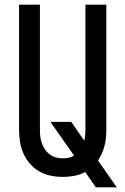

<svg xmlns="http://www.w3.org/2000/svg" viewBox="-20 -755 540 827"><path d="M393 52 347 -14Q325 -2 300 2.5Q275 7 250 7Q224 7 197.5 1.5Q171 -4 148.5 -17Q126 -30 108.5 -50.5Q91 -71 80.5 -95Q70 -119 66 -145Q62 -171 62 -197V-735H152V-197Q152 -182 153.5 -167.5Q155 -153 160 -138.5Q165 -124 173.5 -111.5Q182 -99 194 -90Q206 -81 220.5 -77Q235 -73 250 -73Q263 -73 275.5 -75.5Q288 -78 299 -85L197 -230H287L343 -149Q346 -161 347 -173Q348 -185 348 -197V-735H438V-197Q438 -180 436.5 -162.5Q435 -145 430.5 -128Q426 -111 419 -94.5Q412 -78 402 -64L483 52Z"/></svg>

Font: Iosevka Term Curly Medium
Style: Regular
Weight: 500
Designer: Belleve Invis
Foundry: Belleve Invis
Version: Version 32.3.0